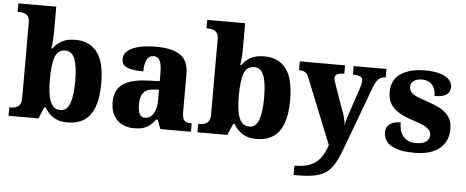

<svg xmlns="http://www.w3.org/2000/svg" viewBox="-59 -911 3138 1293"><g transform="rotate(5 1510.0 -265.0)"><path d="M414 10Q356 10 319 -14.5Q282 -39 260 -78H251L218 0H16V-57H23Q41 -57 58 -62Q75 -67 86 -82Q97 -97 97 -127V-636Q97 -665 86.5 -679Q76 -693 59 -698Q42 -703 20 -703H16V-760H272V-594Q272 -578 271 -556Q270 -534 268 -513Q266 -492 264 -477H271Q292 -508 327.5 -528.5Q363 -549 420 -549Q517 -549 568 -482Q619 -415 619 -271Q619 -174 595.5 -111.5Q572 -49 526.5 -19.5Q481 10 414 10ZM361 -69Q405 -69 424 -121.5Q443 -174 443 -272Q443 -371 423.5 -421Q404 -471 360 -471Q309 -471 290.5 -421.5Q272 -372 272 -271Q272 -206 280 -161Q288 -116 307 -92.5Q326 -69 361 -69Z M863 10Q820 10 784 -8Q748 -26 727 -62.5Q706 -99 706 -154Q706 -236 761.5 -275Q817 -314 928 -318L1010 -321V-375Q1010 -410 1005 -434.5Q1000 -459 988 -472Q976 -485 954 -485Q933 -485 920 -472Q907 -459 900.5 -435Q894 -411 894 -377Q821 -377 784.5 -392.5Q748 -408 748 -446Q748 -484 777.5 -506.5Q807 -529 856 -539.5Q905 -550 964 -550Q1075 -550 1130 -512.5Q1185 -475 1185 -382V-128Q1185 -101 1190.5 -85.5Q1196 -70 1209.5 -63.5Q1223 -57 1245 -57H1249V0H1042L1019 -62H1010Q988 -35 968.5 -19.5Q949 -4 924.5 3Q900 10 863 10ZM931 -67Q956 -67 973.5 -82.5Q991 -98 1000.5 -126Q1010 -154 1010 -191V-264L973 -261Q939 -259 920 -246Q901 -233 892.5 -209.5Q884 -186 884 -151Q884 -124 889 -105Q894 -86 904.5 -76.5Q915 -67 931 -67Z M1691 10Q1633 10 1596 -14.5Q1559 -39 1537 -78H1528L1495 0H1293V-57H1300Q1318 -57 1335 -62Q1352 -67 1363 -82Q1374 -97 1374 -127V-636Q1374 -665 1363.5 -679Q1353 -693 1336 -698Q1319 -703 1297 -703H1293V-760H1549V-594Q1549 -578 1548 -556Q1547 -534 1545 -513Q1543 -492 1541 -477H1548Q1569 -508 1604.5 -528.5Q1640 -549 1697 -549Q1794 -549 1845 -482Q1896 -415 1896 -271Q1896 -174 1872.5 -111.5Q1849 -49 1803.5 -19.5Q1758 10 1691 10ZM1638 -69Q1682 -69 1701 -121.5Q1720 -174 1720 -272Q1720 -371 1700.5 -421Q1681 -471 1637 -471Q1586 -471 1567.5 -421.5Q1549 -372 1549 -271Q1549 -206 1557 -161Q1565 -116 1584 -92.5Q1603 -69 1638 -69Z M1963 167Q2015 167 2052 155.5Q2089 144 2113.5 123Q2138 102 2154 73Q2170 44 2182 9L2004 -433Q1997 -452 1988 -460.5Q1979 -469 1968 -472.5Q1957 -476 1943 -476H1938V-536H2244V-479H2240Q2210 -479 2195.5 -471Q2181 -463 2181 -444Q2181 -435 2184.5 -423.5Q2188 -412 2191 -403L2251 -234Q2260 -212 2265 -193.5Q2270 -175 2273 -159.5Q2276 -144 2277 -131Q2279 -153 2285 -173.5Q2291 -194 2294 -203L2357 -391Q2360 -400 2364 -416.5Q2368 -433 2368 -442Q2368 -463 2352.5 -470.5Q2337 -478 2306 -479H2302V-536H2524V-479H2520Q2502 -478 2488.5 -471Q2475 -464 2464.5 -448.5Q2454 -433 2444 -408L2293 -2Q2268 68 2245 112.5Q2222 157 2190 183Q2158 209 2109 219.5Q2060 230 1983 230H1963Z M2762 10Q2683 10 2637 -6Q2591 -22 2571 -49Q2551 -76 2551 -108Q2551 -139 2566 -156Q2581 -173 2604 -179.5Q2627 -186 2651 -186Q2651 -120 2682 -88Q2713 -56 2763 -56Q2813 -56 2834.5 -74Q2856 -92 2856 -117Q2856 -137 2843.5 -152Q2831 -167 2804.5 -180Q2778 -193 2734 -206Q2676 -225 2637.5 -247.5Q2599 -270 2579 -302.5Q2559 -335 2559 -383Q2559 -468 2621 -508.5Q2683 -549 2785 -549Q2851 -549 2891.5 -535Q2932 -521 2950 -499Q2968 -477 2968 -454Q2968 -419 2943 -401Q2918 -383 2862 -383Q2862 -433 2836.5 -459.5Q2811 -486 2769 -486Q2737 -486 2715 -472Q2693 -458 2693 -431Q2693 -411 2704 -396.5Q2715 -382 2743 -369Q2771 -356 2821 -340Q2870 -324 2908 -303Q2946 -282 2967 -250Q2988 -218 2988 -170Q2988 -88 2930.5 -39Q2873 10 2762 10Z"/></g></svg>

Font: Noto Serif Thai ExtraBold
Style: Regular
Weight: 800
Version: Version 2.001